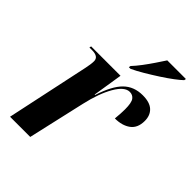

<svg xmlns="http://www.w3.org/2000/svg" viewBox="-219 -858 961 961"><g transform="rotate(45 261.5 -378.0)"><path d="M125 -441Q128 -456 130 -469Q132 -482 132 -494Q132 -526 85 -526H67L69 -536H277L252 -378H255Q284 -468 323.5 -507Q363 -546 425 -546Q475 -546 499 -523.5Q523 -501 523 -462Q523 -412 491 -388.5Q459 -365 408 -365Q410 -386 411 -402.5Q412 -419 412 -433Q412 -480 400 -496Q388 -512 367 -512Q331 -512 297.5 -454Q264 -396 243 -303L174 0H31ZM278 -606Q296 -625 316 -651.5Q336 -678 354.5 -705.5Q373 -733 388 -756H520L518 -746Q506 -734 479.5 -714Q453 -694 419 -672Q385 -650 350.5 -629.5Q316 -609 288 -596H276Z"/></g></svg>

Font: Noto Serif Display SemiCondensed
Style: Bold Italic
Weight: 700
Width: 4
Italic angle: -12°
Designer: Monotype Design Team
Foundry: Monotype Imaging Inc.
Version: Version 2.009